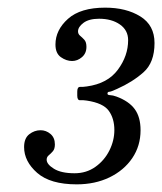

<svg xmlns="http://www.w3.org/2000/svg" viewBox="-20 -933 424 502"><path d="M43 -548.5Q43 -571.5 56.5 -582Q70 -592.5 86 -592.5Q100.5 -592.5 112 -582.8Q123.5 -573 123.5 -555.5Q123.5 -543.5 118.2 -537.5Q113 -531.5 107.5 -527Q102 -522.5 102 -515.5Q102 -503.5 121 -491.8Q140 -480 175 -480Q206 -480 229.5 -496.8Q253 -513.5 266 -539.5Q279 -565.5 279 -593Q279 -623 264.5 -643.2Q250 -663.5 207 -670Q197 -671.5 189.5 -671Q182 -670.5 182 -683V-693.5Q182 -706 189.5 -705.8Q197 -705.5 207 -707Q261.5 -714.5 288.2 -750.8Q315 -787 315 -828Q315 -854 293.5 -869Q272 -884 239 -884Q212.5 -884 198.2 -873.2Q184 -862.5 184 -851Q184 -844 189.5 -839.5Q195 -835 200.5 -829Q206 -823 206 -810.5Q206 -793.5 194.2 -783.5Q182.5 -773.5 168.5 -773.5Q153.5 -773.5 139.2 -783.5Q125 -793.5 125 -816.5Q125 -854.5 157.8 -883.8Q190.5 -913 255 -913Q310 -913 347 -890Q384 -867 384 -820.5Q384 -769.5 355.2 -744Q326.5 -718.5 286 -700.5Q270 -693 265.5 -693Q261 -693 261 -688Q261 -684.5 268 -684.2Q275 -684 284.5 -680.5Q317 -668.5 332.2 -647.8Q347.5 -627 347.5 -592.5Q347.5 -551.5 325.8 -519.5Q304 -487.5 266.2 -469.2Q228.5 -451 180.5 -451Q111.5 -451 77.2 -481Q43 -511 43 -548.5Z"/></svg>

Font: Besley* Condensed Medium
Style: Italic
Weight: 500
Width: 3
Italic angle: -13°
Designer: Owen Earl
Foundry: indestructible type*
Version: Version 3.000; ttfautohint (v1.8.3)